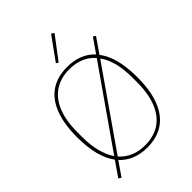

<svg xmlns="http://www.w3.org/2000/svg" viewBox="-269 -1059 1218 1218"><g transform="rotate(-45 340.0 -450.0)"><path d="M340 12Q281 12 234 -7Q187 -26 153 -63L88 31L70 20L139 -80Q105 -125 87.5 -192.5Q70 -260 70 -349Q70 -469 101.5 -549.5Q133 -630 193 -670Q253 -710 340 -710Q399 -710 446 -691.5Q493 -673 527 -636L593 -731L610 -720L540 -619Q575 -574 592.5 -506.5Q610 -439 610 -349Q610 -229 578.5 -149Q547 -69 487 -28.5Q427 12 340 12ZM340 -690Q264 -690 208.5 -654Q153 -618 123.5 -547Q94 -476 94 -370V-328Q94 -255 109 -197.5Q124 -140 151 -100H153L340 -368L514 -617Q483 -653 439 -671.5Q395 -690 340 -690ZM340 -8Q417 -8 472 -44Q527 -80 556.5 -151.5Q586 -223 586 -328V-370Q586 -444 571.5 -501.5Q557 -559 528 -598H526L340 -331L166 -81Q198 -45 241.5 -26.5Q285 -8 340 -8ZM437 -919 322 -767 307 -777 418 -931Z"/></g></svg>

Font: IBM Plex Sans Thin
Style: Regular
Weight: 250
Designer: Mike Abbink, Paul van der Laan, Pieter van Rosmalen
Foundry: Bold Monday
Version: Version 3.201